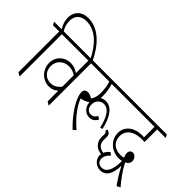

<svg xmlns="http://www.w3.org/2000/svg" viewBox="-164 -1351 1914 1914"><g transform="rotate(45 793.5 -394.0)"><path d="M110 5H117V-589H219V-595L203 -622H110C88 -656 76 -694 76 -737C76 -811 122 -855 200 -855C329 -855 428 -750 495 -612H524C453 -766 340 -890 190 -890C99 -890 42 -833 42 -749C42 -703 56 -662 81 -622H-24V-616L-9 -589H79V-15Z M393 -128C432 -128 464 -141 490 -166V-15L522 5H528V-589H630V-595L615 -622H171V-616L186 -589H490V-413C459 -436 423 -449 383 -449C296 -449 229 -385 229 -295C229 -247 250 -203 282 -172C311 -145 349 -128 393 -128ZM263 -285C263 -359 318 -413 395 -413C430 -413 458 -404 490 -383V-221C458 -182 425 -163 382 -163C312 -163 263 -214 263 -285Z M867 10 896 -15C823 -80 739 -169 702 -268C715 -270 730 -274 744 -279C762 -286 777 -294 790 -304C792 -275 802 -249 820 -229C839 -207 866 -194 896 -194C935 -194 964 -215 981 -250L949 -269C937 -242 916 -226 886 -226C845 -226 821 -257 821 -303C821 -356 857 -394 907 -394C976 -394 1019 -314 1046 -200L1071 -207C1044 -329 991 -428 899 -428C877 -428 857 -422 841 -411C842 -420 842 -430 842 -440C842 -490 834 -540 819 -589H1095V-595L1080 -622H582V-616L597 -589H785C800 -544 806 -499 806 -451C806 -400 794 -365 775 -341C753 -355 731 -364 711 -364C680 -364 663 -347 663 -317C663 -242 747 -103 867 10Z M1346 102C1419 102 1462 39 1464 -81C1496 -19 1532 40 1573 96L1611 78C1565 27 1506 -54 1466 -131C1495 -144 1510 -165 1510 -190C1510 -221 1486 -255 1453 -255C1428 -255 1412 -236 1412 -208C1412 -193 1417 -176 1426 -157C1413 -152 1397 -150 1379 -150C1297 -150 1242 -200 1242 -277C1242 -358 1308 -412 1415 -412C1430 -412 1442 -412 1460 -411V-589H1578V-595L1563 -622H1047V-616L1062 -589H1423V-441C1414 -442 1405 -442 1397 -442C1282 -442 1207 -379 1207 -288C1207 -190 1289 -114 1392 -114C1407 -114 1422 -116 1434 -119C1434 -117 1434 -115 1434 -113C1434 10 1399 72 1336 72C1297 72 1272 46 1272 9C1272 -26 1291 -55 1320 -79L1290 -101C1270 -85 1254 -65 1245 -44C1190 -51 1157 -82 1157 -140C1157 -151 1158 -163 1158 -174C1158 -206 1153 -221 1126 -233L1113 -239L1103 -217C1118 -209 1123 -198 1123 -180C1123 -170 1121 -158 1121 -147C1121 -70 1174 -24 1238 -20C1237 -14 1236 -7 1236 -1C1236 53 1286 102 1346 102Z"/></g></svg>

Font: Noto Serif Devanagari Condensed ExtraLight
Style: Regular
Weight: 200
Width: 3
Designer: Universal Thirst, Indian Type Foundry and the Monotype Design Team
Foundry: Monotype Imaging Inc.
Version: Version 2.004